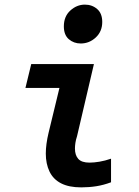

<svg xmlns="http://www.w3.org/2000/svg" viewBox="-20 -801 600 830"><path d="M331 9Q278 9 244 -8.5Q210 -26 194 -59.5Q178 -93 178 -137Q178 -157 181 -179.5Q184 -202 190 -227L237 -421H90L115 -524H386L313 -212Q308 -197 306 -183.5Q304 -170 304 -159Q304 -130 318.5 -114Q333 -98 367 -98Q386 -98 410 -102Q434 -106 460 -115V-13Q428 -1 396.5 4Q365 9 331 9ZM329 -613Q299 -613 277.5 -631.5Q256 -650 256 -687Q256 -730 284 -755.5Q312 -781 347 -781Q378 -781 400 -762Q422 -743 422 -706Q422 -665 394 -639Q366 -613 329 -613Z"/></svg>

Font: Ubuntu Sans Mono SemiBold
Style: Italic
Weight: 600
Italic angle: -13.5°
Monospace: yes
Designer: Dalton Maag Ltd
Foundry: Dalton Maag Ltd
Version: Version 1.006